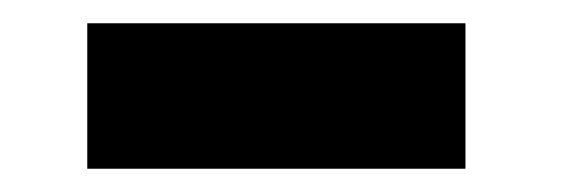

<svg xmlns="http://www.w3.org/2000/svg" viewBox="-20 -556 490 165"><path d="M55 -411V-536H380V-411Z"/></svg>

Font: Secular One
Style: Regular
Weight: 400
Designer: Michal Sahar
Foundry: Hagilda
Version: Version 1.002; ttfautohint (v1.8.4.7-5d5b);gftools[0.9.29]